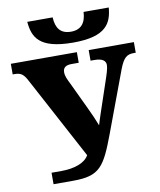

<svg xmlns="http://www.w3.org/2000/svg" viewBox="-99 -1010 909 1088"><g transform="rotate(-10 356.0 -466.0)"><path d="M370 -771C563 -771 594 -845 602 -932H457C454 -869 426 -834 368 -834C308 -834 282 -869 279 -932H133C141 -845 170 -771 370 -771ZM233 0C387 0 416 -47 484 -229L613 -575C637 -638 657 -653 696 -653H708V-714H448V-653H471C515 -653 535 -638 535 -613C535 -593 524 -560 509 -516L453 -350C445 -325 438 -305 432 -284C418 -321 406 -347 384 -394L313 -544C300 -571 289 -590 289 -615C289 -643 309 -653 339 -653H380V-714H0V-653H11C50 -653 64 -638 84 -600L336 -129C314 -88 253 -66 176 -66H120V0Z"/></g></svg>

Font: UArctic Serif Black
Style: Regular
Weight: 900
Designer: Customization by Puisto advertising & original work Monotype Design Team
Foundry: Monotype Imaging Inc.
Version: Version 2.004